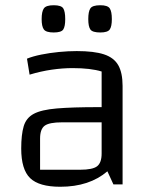

<svg xmlns="http://www.w3.org/2000/svg" viewBox="-20 -704 581 733"><path d="M210 9Q129 9 95 -24Q61 -57 61 -137Q61 -190 70.5 -222Q80 -254 109 -269.5Q138 -285 197 -290Q256 -295 356 -295H398V-237H217Q168 -237 150.5 -224Q133 -211 133 -175V-56H286Q334 -56 351 -69.5Q368 -83 368 -118V-431Q326 -444 257 -444Q219 -444 177.5 -438Q136 -432 93 -419L83 -480Q105 -489 137 -495.5Q169 -502 204.5 -505.5Q240 -509 273 -509Q339 -509 377 -496.5Q415 -484 431.5 -455Q448 -426 448 -376V0H413L390 -50Q321 9 210 9ZM363 -580Q333 -580 325 -591.5Q317 -603 317 -631Q317 -660 325 -672Q333 -684 363 -684Q391 -684 399 -672Q407 -660 407 -631Q407 -603 399 -591.5Q391 -580 363 -580ZM185 -580Q156 -580 147.5 -591.5Q139 -603 139 -631Q139 -660 147.5 -672Q156 -684 185 -684Q214 -684 221.5 -672Q229 -660 229 -631Q229 -603 221.5 -591.5Q214 -580 185 -580Z"/></svg>

Font: Changa Light
Style: Regular
Weight: 300
Designer: Eduardo Rodriguez Tunni
Foundry: Eduardo Rodriguez Tunni
Version: Version 3.002; ttfautohint (v1.8.2)